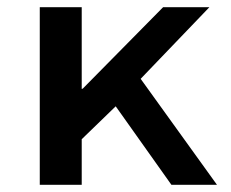

<svg xmlns="http://www.w3.org/2000/svg" viewBox="-20 -511 640 531"><path d="M90 0V-491H206V-265L209 -266L431 -491H559L369 -293L580 0H454L300 -217L206 -126V0Z"/></svg>

Font: Source Code Pro SemiBold
Style: Regular
Weight: 600
Monospace: yes
Designer: Paul D. Hunt, Teo Tuominen
Foundry: Adobe Systems Incorporated
Version: Version 1.018;hotconv 1.0.116;makeotfexe 2.5.65601